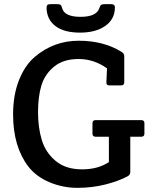

<svg xmlns="http://www.w3.org/2000/svg" viewBox="-20 -892 735 924"><path d="M607 -234V-64Q607 -50 593 -43Q550 -20 486.5 -4Q423 12 352.5 12Q282 12 218 -15Q154 -42 116 -91Q43 -187 43 -341Q43 -435 71.5 -506.5Q100 -578 147 -618Q239 -696 358.5 -696Q478 -696 564 -643Q578 -635 578 -621V-496Q578 -481 563 -481H506Q491 -481 492 -496L495 -563Q432 -608 358.5 -608Q285 -608 240.5 -571.5Q196 -535 179.5 -481.5Q163 -428 163 -352.5Q163 -277 181.5 -217Q200 -157 248.5 -117Q297 -77 374.5 -77Q452 -77 504 -112V-234H440Q425 -234 425 -249V-299Q425 -314 440 -314H660Q675 -314 675 -299V-249Q675 -234 660 -234ZM279 -853Q290 -811 367.5 -811Q445 -811 458 -853Q462 -865 467 -868.5Q472 -872 484 -872H515Q533 -872 533 -857Q533 -800 487 -767.5Q441 -735 365 -735Q289 -735 247.5 -766Q206 -797 204 -853Q204 -864 208 -868Q212 -872 223 -872H255Q267 -872 271.5 -868.5Q276 -865 279 -853Z"/></svg>

Font: Crete Round
Style: Regular
Weight: 400
Designer: Veronika Burian
Foundry: TypeTogether
Version: Version 1.001